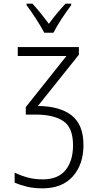

<svg xmlns="http://www.w3.org/2000/svg" viewBox="-20 -789 540 1049"><path d="M212 240Q165 240 127.5 231Q90 222 60 209V154Q92 170 130 180.5Q168 191 214 191Q297 191 338 140.5Q379 90 379 5Q379 -91 326.5 -127Q274 -163 174 -163H121V-204L343 -483H77V-532H411V-490L187 -210Q307 -209 371.5 -158.5Q436 -108 436 4Q436 109 378 174.5Q320 240 212 240ZM222 -610Q204 -644 176.5 -686.5Q149 -729 125 -761V-769H157Q178 -747 202 -717Q226 -687 247 -659Q269 -689 290 -714.5Q311 -740 338 -769H369V-761Q345 -729 317 -686.5Q289 -644 272 -610Z"/></svg>

Font: Noto Sans Mono ExtraCondensed Light
Style: Regular
Weight: 300
Width: 2
Designer: Monotype Design Team
Foundry: Monotype Imaging Inc.
Version: Version 2.014; ttfautohint (v1.8.4.7-5d5b)